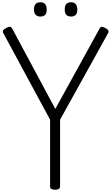

<svg xmlns="http://www.w3.org/2000/svg" viewBox="-20 -1660 983 1694"><path d="M466 14Q422 14 422 -14V-604L9 -1368Q2 -1380 7.5 -1391Q13 -1402 34 -1413Q53 -1424 65.5 -1424Q78 -1424 88 -1407L468 -699L858 -1407Q868 -1424 879 -1424Q890 -1424 909 -1413Q930 -1402 935.5 -1391Q941 -1380 934 -1368L510 -604V-14Q510 14 466 14ZM336 -1514Q309 -1514 294.5 -1529.5Q280 -1545 280 -1576Q280 -1609 294 -1624.5Q308 -1640 337 -1640Q364 -1640 378 -1624Q392 -1608 392 -1577Q393 -1545 378.5 -1529.5Q364 -1514 336 -1514ZM607 -1514Q579 -1514 565 -1529.5Q551 -1545 551 -1576Q551 -1609 565 -1624.5Q579 -1640 607 -1640Q634 -1640 648 -1624Q662 -1608 662 -1577Q663 -1545 648.5 -1529.5Q634 -1514 607 -1514Z"/></svg>

Font: Playwrite FR Trad
Style: Regular
Weight: 400
Designer: Veronika Burian, José Scaglione
Foundry: TypeTogether
Version: Version 1.000